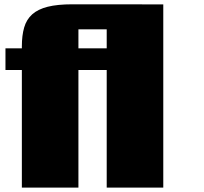

<svg xmlns="http://www.w3.org/2000/svg" viewBox="-20 -855 930 875"><path d="M724.1 0H466.3V-536.1H337.4V0H79.6V-536.1H4.9V-634.8H79.6V-643.1Q79.6 -693.4 90.1 -729.7Q100.6 -766.1 126.7 -789.6Q152.8 -813 197.3 -824.2Q241.7 -835.4 310.1 -835.4L724.1 -835ZM337.4 -634.8H466.3V-721.2H337.4Z"/></svg>

Font: Coda Caption ExtraBold
Style: Regular
Weight: 800
Designer: vernon adams
Foundry: vernon adams
Version: Version 1.002